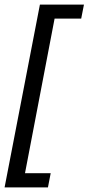

<svg xmlns="http://www.w3.org/2000/svg" viewBox="-32 -687 386 837"><path d="M142 -667H334L322 -606H206L77 68H189L177 130H-12Z"/></svg>

Font: Lisu Bosa Light
Style: Italic
Weight: 300
Italic angle: -19°
Designer: David Morse, Annie Olsen, Victor Gaultney, Frank Grießhammer (Latin)
Foundry: SIL International
Version: Version 2.000